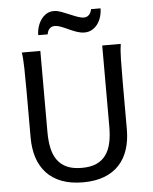

<svg xmlns="http://www.w3.org/2000/svg" viewBox="-61 -971 825 1034"><g transform="rotate(-5 351.5 -453.5)"><path d="M612.8 -712.9Q607.9 -683.6 606.7 -630.1Q605.5 -576.7 605.5 -500.5V-251.5Q605.5 -191.9 589.8 -143.3Q574.2 -94.7 542.2 -60.1Q510.3 -25.4 461.4 -6.6Q412.6 12.2 346.7 12.2Q279.8 12.2 230.7 -6.6Q181.6 -25.4 149.4 -60.1Q117.2 -94.7 101.3 -143.3Q85.4 -191.9 85.4 -251.5V-500.5Q85.4 -572.8 84.2 -628.2Q83 -683.6 78.1 -712.9H178.2V-273.4Q178.2 -225.6 186.5 -187.3Q194.8 -148.9 214.4 -121.8Q233.9 -94.7 266.1 -80.3Q298.3 -65.9 346.7 -65.9Q394 -65.9 425.8 -80.3Q457.5 -94.7 476.8 -121.8Q496.1 -148.9 504.4 -187.3Q512.7 -225.6 512.7 -273.4V-712.9ZM174.3 -798.3Q174.3 -820.8 180.9 -842.5Q187.5 -864.3 199.5 -881.6Q211.4 -898.9 228.8 -909.7Q246.1 -920.4 268.1 -920.4Q278.3 -920.4 288.1 -918.5Q297.9 -916.5 307.9 -912.8Q317.9 -909.2 328.9 -904.5Q339.8 -899.9 352.5 -895Q365.7 -889.6 376.2 -885.3Q386.7 -880.9 395.8 -877.9Q404.8 -875 412.6 -873.3Q420.4 -871.6 428.2 -871.6Q445.3 -871.6 456.3 -883.8Q467.3 -896 469.7 -913.1H521Q521 -889.6 514.4 -867.7Q507.8 -845.7 495.4 -828.6Q482.9 -811.5 464.8 -801.3Q446.8 -791 424.3 -791Q404.8 -791 385 -797.6Q365.2 -804.2 342.8 -814.5Q314.5 -827.6 297.6 -833.7Q280.8 -839.8 267.1 -839.8Q249 -839.8 238.3 -828.1Q227.5 -816.4 225.6 -798.3Z"/></g></svg>

Font: Andika Am
Style: Regular
Weight: 400
Designer: Victor Gaultney, Annie Olsen, Julie Remington, Don Collingsworth, Eric Hays, Becca Hirsbrunner
Foundry: SIL International
Version: Version 5.000